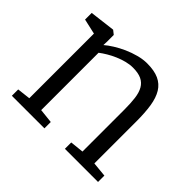

<svg xmlns="http://www.w3.org/2000/svg" viewBox="-133 -744 920 920"><g transform="rotate(45 326.5 -284.0)"><path d="M41 -43 108.4 -50.8V-488.8L30.8 -506.3V-551.3L158.2 -566.9H160.6L180.2 -551.3V-506.8L179.2 -481.9Q195.3 -496.1 220 -511.5Q244.6 -526.9 272.9 -539.6Q301.3 -552.2 331.8 -560.3Q362.3 -568.4 390.1 -568.4Q438.5 -568.4 469.5 -554.2Q500.5 -540 518.3 -511Q536.1 -481.9 543 -437.7Q549.8 -393.6 549.8 -333.5V-50.3L625 -43V0H400.4V-43L469.2 -50.3V-334Q469.2 -377.4 465.1 -409.9Q460.9 -442.4 448.7 -463.6Q436.5 -484.9 414.3 -495.4Q392.1 -505.9 356 -505.9Q334.5 -505.9 311.5 -500Q288.6 -494.1 266.4 -484.6Q244.1 -475.1 224.1 -463.1Q204.1 -451.2 189 -439.5V-50.8L261.7 -43V0H41Z"/></g></svg>

Font: MerriweatherLight
Style: Regular
Weight: 300
Designer: Eben Sorkin ( sorkintype@gmail.com )
Foundry: Eben Sorkin
Version: Version 1.055; ttfautohint (v1.4.1)